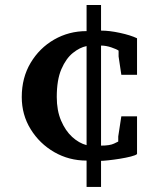

<svg xmlns="http://www.w3.org/2000/svg" viewBox="-20 -635 627 758"><path d="M321.8 103V-1Q252.4 -1 194.3 -34.4Q136.2 -67.9 101.1 -124.8Q65.9 -181.6 65.9 -252Q65.9 -328.1 100.8 -386.7Q135.7 -445.3 193.8 -478.8Q252 -512.2 321.8 -512.2V-615.2H378.9V-514.2Q412.1 -514.2 453.9 -505.1Q495.6 -496.1 521 -483.9V-339.8H459L448.2 -412.1Q448.2 -418 448.2 -423.6Q448.2 -429.2 448.2 -435.1Q441.4 -440.4 419.9 -447.8Q398.4 -455.1 378.9 -455.1V-60.1Q413.6 -60.1 430.2 -68.1Q446.8 -76.2 446.8 -76.2Q446.8 -81.5 446.8 -86.4Q446.8 -91.3 446.8 -96.2L459 -175.8H521V-26.9Q516.1 -22 496.8 -17.1Q477.5 -12.2 453.4 -8.3Q429.2 -4.4 408.2 -2.2Q387.2 0 378.9 0V103ZM321.8 -62V-453.1Q294.9 -447.8 267.8 -426Q240.7 -404.3 222.4 -362.1Q204.1 -319.8 204.1 -252Q204.1 -198.7 221.2 -158.7Q238.3 -118.7 265.1 -94.2Q292 -69.8 321.8 -62Z"/></svg>

Font: Charis
Style: Bold
Weight: 700
Designer: Walt Agee, Miriam Martin, Annie Olsen, Victor Gaultney, Lorna Priest, Alan Ward, Bob Hallissy, Martin Hosken, Sharon Cor
Foundry: SIL Global
Version: Version 7.000